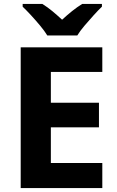

<svg xmlns="http://www.w3.org/2000/svg" viewBox="-20 -954 592 974"><path d="M499 0H85V-714H499V-589H238V-433H482V-308H238V-127H499ZM220 -774Q206 -797 183.5 -824Q161 -851 137.5 -876.5Q114 -902 95 -920V-934H195Q222 -917 245.5 -897.5Q269 -878 295 -854Q321 -878 346 -898Q371 -918 397 -934H497V-920Q479 -903 455.5 -877Q432 -851 409 -824Q386 -797 372 -774Z"/></svg>

Font: Noto Sans Meetei Mayek
Style: Bold
Weight: 700
Designer: Monotype Design Team and Neelakash Kshetrimayum
Foundry: Monotype Imaging Inc.
Version: Version 2.002; ttfautohint (v1.8.4.7-5d5b)